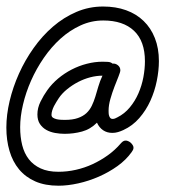

<svg xmlns="http://www.w3.org/2000/svg" viewBox="-32 -430 539 598"><path d="M318.4 -231.9Q327.6 -232.9 335.2 -226.8Q342.8 -220.7 342.8 -210.9Q342.8 -206.1 337.2 -192.1Q331.5 -178.2 324.5 -159.9Q317.4 -141.6 311.8 -121.8Q306.2 -102.1 306.2 -85.4Q306.2 -82.5 306.4 -77.9Q306.6 -73.2 307.9 -69.3Q309.1 -65.4 311.5 -62.5Q314 -59.6 318.4 -59.6Q322.8 -59.6 326.2 -61Q329.6 -62.5 333.5 -64.5Q356 -75.7 372.3 -95.5Q388.7 -115.2 399.2 -139.4Q409.7 -163.6 414.6 -189.7Q419.4 -215.8 419.4 -239.3Q419.4 -301.8 385.5 -334Q351.6 -366.2 289.6 -366.2Q252.4 -366.2 218.8 -350.8Q185.1 -335.4 156.5 -309.6Q127.9 -283.7 104.5 -249.8Q81.1 -215.8 64.7 -178.7Q48.3 -141.6 39.6 -104.2Q30.8 -66.9 30.8 -33.7Q30.8 -3.4 37.1 22Q43.5 47.4 57.6 65.7Q71.8 84 94.5 94.5Q117.2 105 149.9 105Q177.2 105 204.3 98.9Q231.4 92.8 256.3 81.3Q281.2 69.8 303.7 53.7Q326.2 37.6 343.8 17.1Q347.2 13.2 350.8 10.5Q354.5 7.8 359.9 7.8Q363.3 7.8 367.7 9.8Q372.1 11.7 375.5 14.9Q378.9 18.1 381.3 22Q383.8 25.9 383.8 29.8Q383.8 33.7 382.1 37.1Q380.4 40.5 377.9 43.9Q360.8 67.9 334 87.2Q307.1 106.4 275.9 120.1Q244.6 133.8 211.7 141.1Q178.7 148.4 150.4 148.4Q108.4 148.4 77.9 135Q47.4 121.6 27.3 97.4Q7.3 73.2 -2.4 40Q-12.2 6.8 -12.2 -32.7Q-12.2 -72.3 -2 -115.5Q8.3 -158.7 27.1 -200.7Q45.9 -242.7 72.8 -280.5Q99.6 -318.4 133.1 -347.2Q166.5 -376 205.8 -392.8Q245.1 -409.7 289.1 -409.7Q328.6 -409.7 360.6 -398.2Q392.6 -386.7 415.3 -364.7Q438 -342.8 450.4 -311.3Q462.9 -279.8 462.9 -239.7Q462.9 -210.4 456.3 -178Q449.7 -145.5 436.3 -116Q422.9 -86.4 401.9 -62.3Q380.9 -38.1 352.1 -24.9Q343.8 -21 335.4 -18.6Q327.1 -16.1 317.9 -16.1Q301.3 -16.1 289.1 -24.4Q276.9 -32.7 270 -47.9Q249.5 -27.3 223.4 -20.3Q197.3 -13.2 169.4 -13.2Q154.8 -13.2 139.6 -15.9Q124.5 -18.6 112.3 -25.4Q100.1 -32.2 92.3 -43.9Q84.5 -55.7 84.5 -73.7Q84.5 -93.8 94.2 -113.5Q104 -133.3 115.2 -148.9Q129.4 -168.9 148.9 -185.3Q168.5 -201.7 191.2 -213.4Q213.9 -225.1 238.5 -231.4Q263.2 -237.8 287.6 -237.8Q294.4 -237.8 303.7 -237.3Q313 -236.8 318.4 -231.9ZM287.1 -194.3Q268.6 -194.3 249 -189.2Q229.5 -184.1 211.2 -174.6Q192.9 -165 177 -152.1Q161.1 -139.2 150.9 -124Q147.5 -118.7 143.6 -112.5Q139.6 -106.4 136.2 -99.6Q132.8 -92.8 130.6 -85.7Q128.4 -78.6 128.4 -72.3Q128.4 -66.4 133.3 -63.2Q138.2 -60.1 145 -58.6Q151.9 -57.1 158.9 -56.9Q166 -56.6 169.9 -56.6Q194.3 -56.6 210.4 -62.3Q226.6 -67.9 237.1 -77.6Q247.6 -87.4 253.9 -100.6Q260.3 -113.8 264.9 -128.9Q269.5 -144 274.4 -160.9Q279.3 -177.7 287.1 -194.3Z"/></svg>

Font: Helvetia Verbundene
Style: Regular
Weight: 400
Designer: Peter Wiegel, original typeface by Carl Albert Fahrenwaldt 1901
Foundry: Peter Wiegel
Version: Version 2.000